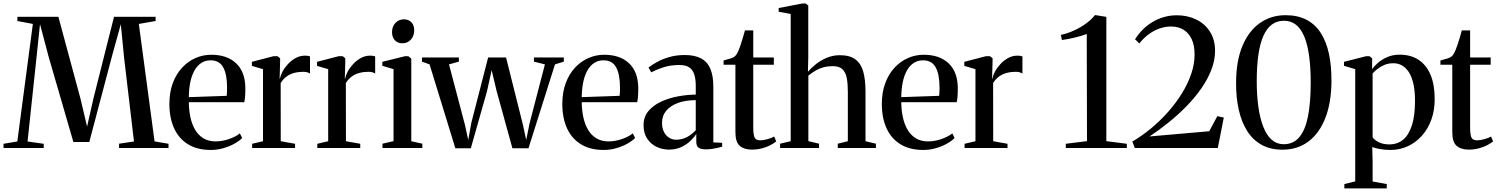

<svg xmlns="http://www.w3.org/2000/svg" viewBox="-30 -838 8478 1087"><path d="M68 -37 156 -702.5 68.5 -719V-743H300.5L426 -278L463 -121L498.5 -278.5L615.5 -743H851V-719L756 -702.5L845 -37.5L924 -24V0H644V-24.5L728.5 -37L672.5 -511.5L654 -701L606 -527.5L475.5 -34H385.5L246.5 -512.5L196.5 -701L176.5 -511.5L126 -37L217.5 -24V0H-10V-24Z M1163.5 11Q1087 11 1034.8 -21Q982.5 -53 955.8 -111.5Q929 -170 929 -249.5Q929 -315.5 948.2 -367.2Q967.5 -419 1001 -455Q1034.5 -491 1077 -509.5Q1119.5 -528 1166 -528Q1255 -528 1306.2 -480.2Q1357.5 -432.5 1359 -342Q1359 -311 1357.5 -291.8Q1356 -272.5 1353 -259.5H1039Q1039.5 -213.5 1048.2 -173.2Q1057 -133 1075.2 -102.5Q1093.5 -72 1122 -54.8Q1150.5 -37.5 1190.5 -37.5Q1229 -37.5 1267.8 -51.2Q1306.5 -65 1328 -83L1341 -56.5Q1324 -39.5 1296 -24Q1268 -8.5 1233.8 1.2Q1199.5 11 1163.5 11ZM1039 -288 1253.5 -295.5Q1255 -308 1255.2 -319.8Q1255.5 -331.5 1255.5 -343.5Q1255.5 -416 1234 -456.2Q1212.5 -496.5 1162 -496.5Q1132 -496.5 1109 -481.2Q1086 -466 1070.5 -438Q1055 -410 1047.2 -372Q1039.5 -334 1039 -288Z M1397.5 0V-24L1459 -38.5V-446.5L1396 -465V-488L1519 -520H1541L1556 -508L1555.5 -475.5L1553 -390L1555.5 -396Q1558.5 -412 1570 -433.5Q1581.5 -455 1600.5 -475.5Q1619.5 -496 1644 -509.5Q1668.5 -523 1697 -523Q1707.5 -523 1714.2 -521.8Q1721 -520.5 1725 -518.5V-421.5Q1720.5 -425 1710.8 -428.2Q1701 -431.5 1687.5 -431.5Q1660 -431.5 1636 -425.2Q1612 -419 1592.8 -405Q1573.5 -391 1559 -368L1559.5 -38.5L1640.5 -24V0Z M1766.5 0V-24L1828 -38.5V-446.5L1765 -465V-488L1888 -520H1910L1925 -508L1924.5 -475.5L1922 -390L1924.5 -396Q1927.5 -412 1939 -433.5Q1950.5 -455 1969.5 -475.5Q1988.5 -496 2013 -509.5Q2037.5 -523 2066 -523Q2076.5 -523 2083.2 -521.8Q2090 -520.5 2094 -518.5V-421.5Q2089.5 -425 2079.8 -428.2Q2070 -431.5 2056.5 -431.5Q2029 -431.5 2005 -425.2Q1981 -419 1961.8 -405Q1942.5 -391 1928 -368L1928.5 -38.5L2009.5 -24V0Z M2135.5 0V-24.5L2198 -39V-446.5L2134.5 -465.5V-488L2263.5 -520H2281.5L2298.5 -506V-38.5L2361 -24.5V0ZM2247.5 -593Q2222 -593 2205.8 -609.8Q2189.5 -626.5 2189.5 -656Q2189.5 -687.5 2208.5 -708Q2227.5 -728.5 2256 -728.5H2257Q2282.5 -728.5 2298.8 -712.2Q2315 -696 2315 -666Q2315 -634.5 2296 -613.8Q2277 -593 2248.5 -593Z M2359 -489V-512.5H2568V-489L2512 -473.5L2602 -132L2621 -45.5L2638 -141L2733.5 -512.5H2835L2930.5 -132L2949 -45.5L2968.5 -141L3055 -473.5L2993 -489V-512.5H3162V-489L3112 -473.5L2962 1.5H2871L2781.5 -323L2753.5 -441L2727.5 -323L2635.5 1.5H2548L2402 -473.5Z M3388 11Q3311.5 11 3259.2 -21Q3207 -53 3180.2 -111.5Q3153.5 -170 3153.5 -249.5Q3153.5 -315.5 3172.8 -367.2Q3192 -419 3225.5 -455Q3259 -491 3301.5 -509.5Q3344 -528 3390.5 -528Q3479.5 -528 3530.8 -480.2Q3582 -432.5 3583.5 -342Q3583.5 -311 3582 -291.8Q3580.5 -272.5 3577.5 -259.5H3263.5Q3264 -213.5 3272.8 -173.2Q3281.5 -133 3299.8 -102.5Q3318 -72 3346.5 -54.8Q3375 -37.5 3415 -37.5Q3453.5 -37.5 3492.2 -51.2Q3531 -65 3552.5 -83L3565.5 -56.5Q3548.5 -39.5 3520.5 -24Q3492.5 -8.5 3458.2 1.2Q3424 11 3388 11ZM3263.5 -288 3478 -295.5Q3479.5 -308 3479.8 -319.8Q3480 -331.5 3480 -343.5Q3480 -416 3458.5 -456.2Q3437 -496.5 3386.5 -496.5Q3356.5 -496.5 3333.5 -481.2Q3310.5 -466 3295 -438Q3279.5 -410 3271.8 -372Q3264 -334 3263.5 -288Z M3757 9Q3720 9 3687.5 -6.5Q3655 -22 3634.2 -52.5Q3613.5 -83 3613.5 -129.5Q3613.5 -176.5 3641 -209.2Q3668.5 -242 3712.8 -262.5Q3757 -283 3808.8 -292.5Q3860.5 -302 3909 -302.5V-353Q3909 -389 3901 -415.2Q3893 -441.5 3873 -455.8Q3853 -470 3816 -470Q3766 -470 3725.5 -456.8Q3685 -443.5 3657 -428.5L3641.5 -455.5Q3658.5 -469.5 3688.5 -486.2Q3718.5 -503 3758.5 -514.8Q3798.5 -526.5 3846.5 -526.5Q3904 -526.5 3939.8 -507Q3975.5 -487.5 3992 -447.8Q4008.5 -408 4008.5 -347.5V-32L4058.5 -29.5V-7.5Q4048 -4.5 4033.2 -1Q4018.5 2.5 4001.2 5Q3984 7.5 3966 7.5Q3939.5 7.5 3925.8 -1.2Q3912 -10 3912 -35V-80Q3902.5 -63.5 3881.2 -42.5Q3860 -21.5 3828.8 -6.2Q3797.5 9 3757 9ZM3797.5 -47Q3830.5 -47 3858.5 -61.5Q3886.5 -76 3909 -101V-271Q3853 -271 3810 -255.8Q3767 -240.5 3742.5 -211.8Q3718 -183 3718 -142.5Q3718 -113 3728.8 -91.5Q3739.5 -70 3757.8 -58.5Q3776 -47 3797.5 -47Z M4226.5 9Q4183 9 4158.2 -12.2Q4133.5 -33.5 4133.5 -90V-471.5H4066.5V-495.5Q4073.5 -498 4084.2 -500.8Q4095 -503.5 4105.5 -506.8Q4116 -510 4121.5 -513Q4129 -517 4134.2 -523Q4139.5 -529 4143.8 -537Q4148 -545 4152 -554Q4156.5 -565 4163 -584.2Q4169.5 -603.5 4176 -625.5Q4182.5 -647.5 4187.5 -666H4234.5V-512.5H4351V-471.5H4234.5V-115Q4234.5 -84.5 4238.8 -69Q4243 -53.5 4251.8 -48.5Q4260.5 -43.5 4274.5 -43.5Q4291.5 -43.5 4315.5 -50.2Q4339.5 -57 4353 -65L4364.5 -37.5Q4351.5 -26.5 4330.2 -15.5Q4309 -4.5 4282.5 2.2Q4256 9 4226.5 9Z M4446.5 -38.5V-759L4378.5 -771.5V-792.5L4513.5 -818.5H4530.5L4546 -807V-514L4544 -431.5Q4562 -453 4589.2 -474.8Q4616.5 -496.5 4651.2 -511Q4686 -525.5 4724.5 -525.5Q4782 -525.5 4813.5 -501.2Q4845 -477 4857.5 -431.5Q4870 -386 4870 -321V-38.5L4929 -24.5V0H4713V-24.5L4770 -38.5V-319Q4770 -364 4763.8 -396.5Q4757.5 -429 4739.2 -446.2Q4721 -463.5 4684 -463.5Q4656 -463.5 4632 -457Q4608 -450.5 4587.2 -438.2Q4566.5 -426 4546.5 -410V-39L4607 -24.5V0H4386.5V-24.5Z M5197 11Q5120.5 11 5068.2 -21Q5016 -53 4989.2 -111.5Q4962.5 -170 4962.5 -249.5Q4962.5 -315.5 4981.8 -367.2Q5001 -419 5034.5 -455Q5068 -491 5110.5 -509.5Q5153 -528 5199.5 -528Q5288.5 -528 5339.8 -480.2Q5391 -432.5 5392.5 -342Q5392.5 -311 5391 -291.8Q5389.5 -272.5 5386.5 -259.5H5072.5Q5073 -213.5 5081.8 -173.2Q5090.5 -133 5108.8 -102.5Q5127 -72 5155.5 -54.8Q5184 -37.5 5224 -37.5Q5262.5 -37.5 5301.2 -51.2Q5340 -65 5361.5 -83L5374.5 -56.5Q5357.5 -39.5 5329.5 -24Q5301.5 -8.5 5267.2 1.2Q5233 11 5197 11ZM5072.5 -288 5287 -295.5Q5288.5 -308 5288.8 -319.8Q5289 -331.5 5289 -343.5Q5289 -416 5267.5 -456.2Q5246 -496.5 5195.5 -496.5Q5165.5 -496.5 5142.5 -481.2Q5119.5 -466 5104 -438Q5088.5 -410 5080.8 -372Q5073 -334 5072.5 -288Z M5431 0V-24L5492.5 -38.5V-446.5L5429.5 -465V-488L5552.5 -520H5574.5L5589.5 -508L5589 -475.5L5586.5 -390L5589 -396Q5592 -412 5603.5 -433.5Q5615 -455 5634 -475.5Q5653 -496 5677.5 -509.5Q5702 -523 5730.5 -523Q5741 -523 5747.8 -521.8Q5754.5 -520.5 5758.5 -518.5V-421.5Q5754 -425 5744.2 -428.2Q5734.5 -431.5 5721 -431.5Q5693.5 -431.5 5669.5 -425.2Q5645.5 -419 5626.2 -405Q5607 -391 5592.5 -368L5593 -38.5L5674 -24V0Z M6124 -39 6122.5 -646Q6108 -640 6085.8 -633.5Q6063.5 -627 6037 -621.2Q6010.5 -615.5 5982 -611.5L5976 -640.5Q6014 -648.5 6051.5 -665.8Q6089 -683 6119.8 -705.8Q6150.5 -728.5 6169 -752.5H6172L6233.5 -742.5V-39L6349.5 -24V0H6004V-24Z M6380.5 -36.5Q6434.5 -68 6486.2 -110.8Q6538 -153.5 6582.5 -203.8Q6627 -254 6661 -308.8Q6695 -363.5 6714 -419.5Q6733 -475.5 6733 -529Q6733 -582 6716.2 -617.2Q6699.5 -652.5 6669.5 -670.2Q6639.5 -688 6599.5 -688Q6567.5 -688 6535 -676.8Q6502.5 -665.5 6473.2 -644Q6444 -622.5 6420.5 -592L6396 -615.5Q6414.5 -645 6439 -669.8Q6463.5 -694.5 6493.8 -712.8Q6524 -731 6559 -741.2Q6594 -751.5 6633 -751.5Q6692.5 -751.5 6741.5 -728Q6790.5 -704.5 6819.8 -659.2Q6849 -614 6849 -550Q6849 -497 6828.2 -443.2Q6807.5 -389.5 6771.2 -337.5Q6735 -285.5 6687.5 -236.8Q6640 -188 6586.2 -144.8Q6532.5 -101.5 6478 -65.5L6816 -95L6862 -180.5L6898.5 -172.5L6864.5 0H6395Z M7230.5 9.5Q7161.5 9.5 7111.5 -18.8Q7061.5 -47 7029.8 -98Q6998 -149 6982.8 -218.5Q6967.5 -288 6968 -371Q6968.5 -493.5 7004.2 -578.5Q7040 -663.5 7103.2 -707.8Q7166.5 -752 7248 -752Q7317.5 -752 7367 -726Q7416.5 -700 7447.8 -651Q7479 -602 7493.8 -533.2Q7508.5 -464.5 7508 -379.5Q7507.5 -258 7473.8 -171Q7440 -84 7378 -37.2Q7316 9.5 7230.5 9.5ZM7237.5 -21.5Q7292.5 -21.5 7326.2 -61.8Q7360 -102 7375.2 -179.8Q7390.5 -257.5 7390.5 -369.5Q7390.5 -455.5 7381.5 -521.2Q7372.5 -587 7354 -631.2Q7335.5 -675.5 7307 -698Q7278.5 -720.5 7239.5 -720.5Q7199.5 -720.5 7170.5 -699Q7141.5 -677.5 7122.5 -634.5Q7103.5 -591.5 7094.2 -527.2Q7085 -463 7085 -378Q7085 -296.5 7094.5 -231Q7104 -165.5 7122.8 -118.5Q7141.5 -71.5 7170 -46.5Q7198.5 -21.5 7237.5 -21.5Z M7581 228.5V204L7642.5 189V-446.5L7579 -465.5V-488L7705 -520H7723.5L7738.5 -507.5L7738 -446.5Q7747.5 -461 7768.8 -480.2Q7790 -499.5 7822 -514Q7854 -528.5 7894.5 -528.5Q7956 -528.5 8000.5 -499.8Q8045 -471 8068.8 -414.8Q8092.5 -358.5 8092.5 -276.5Q8092.5 -213.5 8073.5 -160.8Q8054.5 -108 8020 -69.5Q7985.5 -31 7940 -10Q7894.5 11 7841.5 11Q7809 11 7780.5 5.5Q7752 0 7739 -5.5L7741 76.5V189.5L7821 204V228.5ZM7835.5 -20.5Q7882.5 -20.5 7914.8 -48Q7947 -75.5 7964 -130.2Q7981 -185 7981 -266.5Q7981 -323.5 7971.8 -364Q7962.5 -404.5 7945.8 -430Q7929 -455.5 7906.8 -467.8Q7884.5 -480 7859 -480Q7829.5 -480 7806.2 -469.8Q7783 -459.5 7766.5 -446Q7750 -432.5 7741 -422V-60.5Q7750 -46.5 7774.8 -33.5Q7799.5 -20.5 7835.5 -20.5Z M8285 9Q8241.5 9 8216.8 -12.2Q8192 -33.5 8192 -90V-471.5H8125V-495.5Q8132 -498 8142.8 -500.8Q8153.5 -503.5 8164 -506.8Q8174.5 -510 8180 -513Q8187.5 -517 8192.8 -523Q8198 -529 8202.2 -537Q8206.5 -545 8210.5 -554Q8215 -565 8221.5 -584.2Q8228 -603.5 8234.5 -625.5Q8241 -647.5 8246 -666H8293V-512.5H8409.5V-471.5H8293V-115Q8293 -84.5 8297.2 -69Q8301.5 -53.5 8310.2 -48.5Q8319 -43.5 8333 -43.5Q8350 -43.5 8374 -50.2Q8398 -57 8411.5 -65L8423 -37.5Q8410 -26.5 8388.8 -15.5Q8367.5 -4.5 8341 2.2Q8314.5 9 8285 9Z"/></svg>

Font: Merriweather 120pt
Style: Regular
Weight: 400
Version: Version 2.100